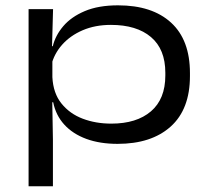

<svg xmlns="http://www.w3.org/2000/svg" viewBox="-20 -512 770 702"><path d="M410 14Q345 14 295.5 -4.2Q246 -22.5 215 -56.5Q184 -90.5 174.5 -138H144.5L171.5 -230Q174.5 -171 204.8 -133.5Q235 -96 282.5 -78Q330 -60 387 -60Q479.5 -60 532 -105Q584.5 -150 584.5 -236V-246Q584.5 -332 532 -376.5Q479.5 -421 385.5 -421Q328 -421 282.5 -401.5Q237 -382 207.2 -348.5Q177.5 -315 167.5 -273L144 -343H173Q182.5 -382.5 211.5 -416.5Q240.5 -450.5 290.2 -471.5Q340 -492.5 411.5 -492.5Q536.5 -492.5 605.5 -429.2Q674.5 -366 674.5 -245V-234Q674.5 -112.5 604 -49.2Q533.5 14 410 14ZM84.5 169V-478.5H174L170 -333.5L171.5 -298V-173L171 -146.5L173.5 -1V169Z"/></svg>

Font: Anek Latin Expanded
Style: Regular
Weight: 400
Width: 7
Designer: Yesha Goshar
Foundry: Ek Type
Version: Version 1.003